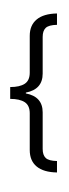

<svg xmlns="http://www.w3.org/2000/svg" viewBox="-20 -916 431 1204"><path d="M247.6 18.1Q247.6 56.2 266.6 74.5Q285.6 92.8 337.4 93.8V165.5Q253.4 164.1 210 128.2Q166.5 92.3 166.5 24.9V-205.6Q166.5 -254.9 135 -275.4Q103.5 -295.9 43.9 -295.9V-370.1Q103.5 -370.1 135 -390.6Q166.5 -411.1 166.5 -460.4V-691.4Q166.5 -757.8 210 -793.9Q253.4 -830.1 337.4 -831.5V-760.3Q285.6 -759.3 266.6 -741Q247.6 -722.7 247.6 -684.6V-454.6Q247.6 -355.5 142.1 -335.4V-330.1Q247.6 -310.1 247.6 -211.4ZM123.5 -622.1ZM121.1 -896.5ZM233.9 267.6Z"/></svg>

Font: Noto Sans Gurmukhi
Style: Regular
Weight: 400
Designer: Monotype Design Team
Foundry: Monotype Imaging Inc.
Version: Version 1.03 uh